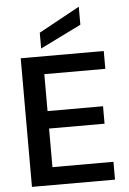

<svg xmlns="http://www.w3.org/2000/svg" viewBox="-62 -996 700 1041"><g transform="rotate(-5 288.0 -475.5)"><path d="M69 0V-700H521V-603H189V-402H491V-307H189V-97H521V0ZM184 -743V-829L407 -951V-853Z"/></g></svg>

Font: DM Sans 24pt SemiBold
Style: Regular
Weight: 600
Designer: Colophon Foundry, Jonny Pinhorn
Foundry: Colophon Foundry
Version: Version 4.004;gftools[0.9.30]